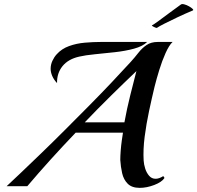

<svg xmlns="http://www.w3.org/2000/svg" viewBox="-20 -901 955 929"><path d="M656 8Q618 8 598 -12Q578 -32 571 -63Q564 -94 562 -127Q562 -146 564 -172Q566 -198 569.5 -222.5Q573 -247 575 -259H346Q282 -192 224.5 -128.5Q167 -65 112 0H12Q38 -24 80.5 -64.5Q123 -105 177 -157Q231 -209 289.5 -267.5Q348 -326 407 -385.5Q466 -445 518.5 -500.5Q571 -556 612 -601Q632 -623 649.5 -645.5Q667 -668 689 -683Q711 -698 743 -698H815Q798 -682 781 -644Q764 -606 750.5 -562Q737 -518 728 -482Q715 -428 701.5 -365Q688 -302 680 -240Q672 -178 675 -125Q676 -106 682.5 -85.5Q689 -65 701.5 -50.5Q714 -36 733 -36Q750 -36 770 -49L776 -40Q763 -20 726.5 -6Q690 8 656 8ZM256 -499Q240 -516 232.5 -534Q225 -552 225 -568Q225 -588 233.5 -606.5Q242 -625 254 -638Q278 -665 314 -678Q350 -691 390.5 -694.5Q431 -698 468 -698H692Q671 -677 628.5 -665.5Q586 -654 536 -648.5Q486 -643 439.5 -638.5Q393 -634 363 -627Q310 -615 282.5 -581Q255 -547 256 -499ZM390 -309H582Q594 -375 610.5 -441Q627 -507 640 -557Q579 -499 515.5 -436.5Q452 -374 390 -309ZM739 -766H738Q734 -766 724 -771Q714 -776 715 -778Q723 -782 747 -799.5Q771 -817 801 -839.5Q831 -862 855 -879Q860 -883 871.5 -880Q883 -877 894.5 -870.5Q906 -864 912 -858Q918 -852 912 -850Q876 -835 839 -817.5Q802 -800 774.5 -786Q747 -772 739 -766Z"/></svg>

Font: Playball
Style: Regular
Weight: 400
Designer: Robert E. Leuschke
Foundry: Robert E. Leuschke
Version: Version 1.010